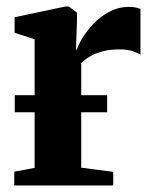

<svg xmlns="http://www.w3.org/2000/svg" viewBox="-20 -565 468 585"><path d="M23.5 0V-42L85.5 -53.5V-445.5L24.5 -465V-512.5L178.5 -545H190L214.5 -526.5V-502L211.5 -413L214.5 -414.5Q218 -427 230.8 -448.5Q243.5 -470 264.2 -492Q285 -514 312.8 -529Q340.5 -544 373.5 -544Q386 -544 394.2 -542Q402.5 -540 408 -538V-398Q400 -404 384 -409.2Q368 -414.5 343 -414.5Q316 -414.5 294.2 -409Q272.5 -403.5 256 -394Q239.5 -384.5 227.5 -373V-54L325 -41.5V0ZM306.5 -275V-223H25V-275Z"/></svg>

Font: Merriweather 72pt
Style: Bold
Weight: 700
Version: Version 2.100